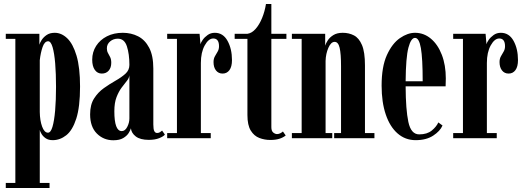

<svg xmlns="http://www.w3.org/2000/svg" viewBox="-20 -693 2630 963"><path d="M9 250V224.5H57V-498H9V-523.5H177.5V-468.5Q179.5 -477 188.2 -491.2Q197 -505.5 213.2 -517Q229.5 -528.5 254.5 -528.5Q288.5 -528.5 317.2 -501Q346 -473.5 363.8 -414Q381.5 -354.5 381.5 -259Q381.5 -156.5 362.5 -97.8Q343.5 -39 312.2 -14.5Q281 10 244.5 10Q223 10 209.2 0.5Q195.5 -9 188.5 -21Q181.5 -33 179.5 -41V224.5H228.5V250ZM220.5 -27.5Q234.5 -27.5 243.2 -57Q252 -86.5 256.5 -138.2Q261 -190 261 -257.5Q261 -323.5 256.8 -375Q252.5 -426.5 243.8 -456.2Q235 -486 221.5 -486Q203.5 -486 193.5 -456.8Q183.5 -427.5 179.5 -391V-131.5Q180 -89 191.2 -58.2Q202.5 -27.5 220.5 -27.5Z M548.5 10.5Q499.5 10.5 465.8 -23.2Q432 -57 432 -119.5Q432 -168 451.8 -199Q471.5 -230 501 -251Q530.5 -272 559.8 -288.5Q589 -305 609 -323Q629 -341 629 -367.5Q629 -422 616.5 -460.5Q604 -499 571 -499Q548.5 -499 532.2 -485.2Q516 -471.5 516 -450.5Q516 -437 521.5 -427.2Q527 -417.5 532.5 -406.5Q538 -395.5 538 -378Q538 -353.5 525.2 -338.8Q512.5 -324 490.5 -324Q468.5 -324 455.5 -342.5Q442.5 -361 442.5 -393.5Q442.5 -432 462.2 -462.8Q482 -493.5 516.5 -511Q551 -528.5 596 -528.5Q638 -528.5 672.8 -510.8Q707.5 -493 728.2 -453.5Q749 -414 749 -349V-69Q749 -45 753.8 -35.5Q758.5 -26 768 -26Q776 -26 782.8 -30.2Q789.5 -34.5 793 -38L807 -18Q800.5 -9 779 -0.2Q757.5 8.5 726.5 8.5Q683.5 8.5 661.2 -8.5Q639 -25.5 636.5 -49.5Q634.5 -40.5 625.5 -26Q616.5 -11.5 598 -0.5Q579.5 10.5 548.5 10.5ZM590.5 -35.5Q607.5 -35.5 618.2 -56.5Q629 -77.5 629 -99V-315.5Q627.5 -301 615.8 -286.8Q604 -272.5 589.8 -253.2Q575.5 -234 564.5 -205.8Q553.5 -177.5 553.5 -135Q553.5 -35.5 590.5 -35.5Z M818.5 0V-25.5H867.5V-498H818.5V-523.5H981L985.5 -471Q987 -479 996.5 -492.8Q1006 -506.5 1021.5 -517.5Q1037 -528.5 1057.5 -528.5Q1099 -528.5 1121.2 -488.2Q1143.5 -448 1143.5 -391.5Q1143.5 -358.5 1130.8 -341.2Q1118 -324 1096.5 -324Q1075.5 -324 1063.2 -339.8Q1051 -355.5 1051 -381.5Q1051 -398.5 1058 -410.8Q1065 -423 1071.8 -434.5Q1078.5 -446 1078.5 -461Q1078.5 -500 1049.5 -500Q1026 -500 1006.8 -465.2Q987.5 -430.5 987.5 -377V-25.5H1037V0Z M1335.5 9Q1307 9 1280.8 -1Q1254.5 -11 1237.8 -38Q1221 -65 1221 -116V-498H1157V-523.5H1221Q1243 -526.5 1262 -548Q1281 -569.5 1294.5 -602.5Q1308 -635.5 1314 -673H1341V-523.5H1416.5V-498H1341V-55.5Q1341 -35.5 1350.8 -28Q1360.5 -20.5 1369.5 -20.5Q1378.5 -20.5 1386.8 -25Q1395 -29.5 1399 -33.5L1413 -13.5Q1400 -3 1381.2 3Q1362.5 9 1335.5 9Z M1444 0V-25.5H1493V-498H1444V-523.5H1611V-464Q1614 -475 1623.8 -490.2Q1633.5 -505.5 1652 -517Q1670.5 -528.5 1699 -528.5Q1730 -528.5 1755.2 -515.5Q1780.5 -502.5 1795.5 -467.2Q1810.5 -432 1810.5 -365V-25.5H1858V0H1656V-25.5H1690.5V-361Q1690.5 -423.5 1683.5 -453.2Q1676.5 -483 1658.5 -483Q1640 -483 1627 -453.2Q1614 -423.5 1613 -387.5V-25.5H1646.5V0Z M2065 10Q2012.5 10 1974 -23.8Q1935.5 -57.5 1914.8 -119Q1894 -180.5 1894 -263.5Q1894 -358.5 1920.5 -416.8Q1947 -475 1985.8 -501.8Q2024.5 -528.5 2061.5 -528.5Q2106 -528.5 2141 -499.2Q2176 -470 2196 -418.2Q2216 -366.5 2216 -299.5Q2216 -279.5 2215 -260H2014.5Q2015 -143.5 2028.2 -81.2Q2041.5 -19 2082.5 -19Q2122 -19 2145.5 -38.2Q2169 -57.5 2178.5 -79L2199.5 -63.5Q2187.5 -35.5 2152.8 -12.8Q2118 10 2065 10ZM2061.5 -503Q2041.5 -503 2028.5 -454Q2015.5 -405 2014.5 -285.5H2100Q2100 -400.5 2091 -451.8Q2082 -503 2061.5 -503Z M2253 0V-25.5H2302V-498H2253V-523.5H2415.5L2420 -471Q2421.5 -479 2431 -492.8Q2440.5 -506.5 2456 -517.5Q2471.5 -528.5 2492 -528.5Q2533.5 -528.5 2555.8 -488.2Q2578 -448 2578 -391.5Q2578 -358.5 2565.2 -341.2Q2552.5 -324 2531 -324Q2510 -324 2497.8 -339.8Q2485.5 -355.5 2485.5 -381.5Q2485.5 -398.5 2492.5 -410.8Q2499.5 -423 2506.2 -434.5Q2513 -446 2513 -461Q2513 -500 2484 -500Q2460.5 -500 2441.2 -465.2Q2422 -430.5 2422 -377V-25.5H2471.5V0Z"/></svg>

Font: Imbue 50pt
Style: Bold
Weight: 700
Designer: Tyler Finck
Foundry: Etcetera Type Company
Version: Version 1.102; ttfautohint (v1.8.3)